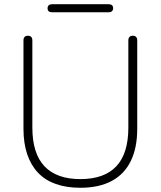

<svg xmlns="http://www.w3.org/2000/svg" viewBox="-20 -880 760 908"><path d="M360 8Q294 8 243.5 -10Q193 -28 159.5 -63.5Q126 -99 108.5 -151Q91 -203 91 -271V-689Q91 -700 96.5 -705.5Q102 -711 112 -711Q122 -711 127.5 -705.5Q133 -700 133 -689V-277Q133 -154 190.5 -93.5Q248 -33 360 -33Q473 -33 530 -93.5Q587 -154 587 -277V-689Q587 -700 592.5 -705.5Q598 -711 608 -711Q618 -711 623.5 -705.5Q629 -700 629 -689V-271Q629 -181 598.5 -118.5Q568 -56 508 -24Q448 8 360 8ZM226 -822Q205 -822 205 -841Q205 -850 210.5 -855Q216 -860 226 -860H494Q515 -860 515 -841Q515 -832 509.5 -827Q504 -822 494 -822Z"/></svg>

Font: Nunito ExtraLight
Style: Regular
Weight: 200
Designer: Vernon Adams
Foundry: Vernon Adams
Version: Version 3.602